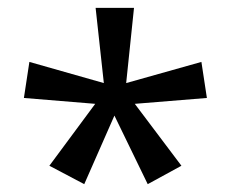

<svg xmlns="http://www.w3.org/2000/svg" viewBox="-20 -780 591 490"><path d="M322 -760 302 -568 494 -622 508 -530 324 -515 443 -357 357 -310 272 -485 195 -310 106 -357 223 -515 41 -530 55 -622 245 -568 224 -760Z"/></svg>

Font: Noto Sans New Tai Lue
Style: Regular
Weight: 400
Designer: Monotype Design Team
Foundry: Monotype Imaging Inc.
Version: Version 2.003